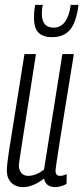

<svg xmlns="http://www.w3.org/2000/svg" viewBox="-20 -755 341 785"><path d="M74 10Q44 10 26 -8.5Q8 -27 8 -57Q8 -80 16 -133Q24 -186 40 -283Q56 -380 80 -534H127Q109 -418 97 -341Q85 -264 77.5 -216.5Q70 -169 66 -142.5Q62 -116 60 -102.5Q58 -89 57 -79Q57 -61 67 -48.5Q77 -36 95 -36Q127 -36 160 -62L235 -534H282Q260 -399 246 -312Q232 -225 224 -174.5Q216 -124 212.5 -99.5Q209 -75 208 -67Q207 -59 207 -56Q207 -48 211 -42Q215 -36 226 -36Q237 -36 253 -43L252 -3Q242 3 228.5 6.5Q215 10 206 10Q167 10 160 -25Q115 10 74 10ZM192 -603Q157 -603 138 -621Q119 -639 119 -682Q119 -711 124 -735H155Q151 -720 151 -700Q151 -642 199 -642Q229 -642 246.5 -667Q264 -692 269 -735H301Q292 -664 266.5 -633.5Q241 -603 192 -603Z"/></svg>

Font: Georama ExtraCondensed Light
Style: Italic
Weight: 300
Width: 2
Italic angle: -9°
Designer: Jean-Baptiste Levee
Foundry: Production Type
Version: Version 1.000